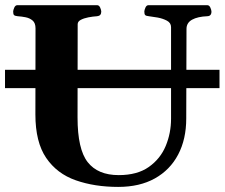

<svg xmlns="http://www.w3.org/2000/svg" viewBox="-20 -713 874 747"><path d="M705.6 -600.6 704.6 -252Q704.6 -171.4 673.1 -111.6Q641.6 -51.8 582.5 -18.8Q523.4 14.2 439.9 14.2Q348.1 14.2 274.9 -11.5Q201.7 -37.1 159.7 -98.6Q117.7 -160.2 117.7 -267.6L118.2 -602.5Q118.2 -623.5 106.9 -633.1Q95.7 -642.6 79.8 -645.8Q64 -648.9 48.8 -649.9Q38.6 -650.9 34.9 -654.1Q31.2 -657.2 31.2 -668Q31.2 -673.3 35.4 -683.1Q39.6 -692.9 47.9 -692.9H357.4Q365.7 -692.9 369.9 -683.1Q374 -673.3 374 -668Q374 -651.4 357.9 -649.9Q341.3 -648.9 323.7 -645.5Q306.2 -642.1 294.2 -635.7Q282.2 -629.4 282.2 -618.7L281.7 -255.9Q281.7 -132.3 321.3 -82Q360.8 -31.7 441.9 -31.7Q514.2 -31.7 559.1 -63.5Q604 -95.2 624.8 -145.3Q645.5 -195.3 645.5 -251V-607.4Q645.5 -624 629.4 -632.6Q613.3 -641.1 593 -644.8Q572.8 -648.4 559.1 -649.9Q548.8 -650.9 545.2 -654.1Q541.5 -657.2 541.5 -668Q541.5 -673.3 545.7 -683.1Q549.8 -692.9 558.1 -692.9H786.1Q794.4 -692.9 798.6 -683.1Q802.7 -673.3 802.7 -668Q802.7 -650.4 786.6 -649.9Q749 -648.4 727.3 -636.4Q705.6 -624.3 705.6 -600.6ZM-0.5 -370.1V-441.4H834V-370.1Z"/></svg>

Font: Gelasio
Style: Regular
Weight: 400
Designer: Eben Sorkin
Foundry: Eben Sorkin
Version: Version 1.008